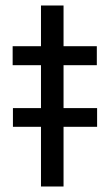

<svg xmlns="http://www.w3.org/2000/svg" viewBox="-20 -678 398 698"><path d="M129 0V-217H27V-285H129V-441H26V-510H129V-658H211V-510H332V-441H211V-285H333V-217H211V0Z"/></svg>

Font: Saira
Style: Regular
Weight: 400
Designer: Hector Gatti with collaboration of the Omnibus-Type team
Foundry: Omnibus-Type
Version: Version 1.100; ttfautohint (v1.8.3)